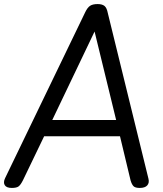

<svg xmlns="http://www.w3.org/2000/svg" viewBox="-29 -910 801 944"><path d="M29 14Q3 14 -5.5 0.5Q-14 -13 -4 -34L390 -850Q401 -873 414 -881.5Q427 -890 451 -890Q473 -890 484.5 -881Q496 -872 501 -846L701 -31Q706 -11 695 1.5Q684 14 658 14Q636 14 627.5 5.5Q619 -3 613 -23L561 -240H188L84 -24Q73 -2 63 6Q53 14 29 14ZM228 -320H542L436 -755Z"/></svg>

Font: Playwrite GB J
Style: Italic
Weight: 400
Italic angle: -7.01216°
Designer: Veronika Burian, José Scaglione
Foundry: TypeTogether
Version: Version 1.002